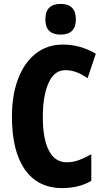

<svg xmlns="http://www.w3.org/2000/svg" viewBox="-20 -952 534 982"><path d="M314 -593Q257 -593 228 -527Q199 -461 199 -355Q199 -240 230.5 -181Q262 -122 321 -122Q355 -122 386 -134Q417 -146 447 -163V-27Q384 10 298 10Q174 10 107.5 -84.5Q41 -179 41 -356Q41 -464 72 -547Q103 -630 161.5 -677Q220 -724 302 -724Q391 -724 470 -677L428 -552Q401 -571 373 -582Q345 -593 314 -593ZM290 -932Q368 -932 368 -853Q368 -775 290 -775Q212 -775 212 -853Q212 -932 290 -932Z"/></svg>

Font: Noto Sans Myanmar UI ExtraCondensed ExtraBold
Style: Regular
Weight: 800
Width: 2
Designer: Monotype Design Team
Foundry: Monotype Imaging Inc.
Version: Version 2.103; ttfautohint (v1.8.4.7-5d5b)